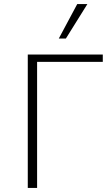

<svg xmlns="http://www.w3.org/2000/svg" viewBox="-20 -927 553 947"><path d="M117 0V-658H163V0ZM138 -622V-658H487V-622ZM270 -737 361 -907H411L305 -737Z"/></svg>

Font: Ysabeau Office ExtraLight
Style: Regular
Weight: 250
Designer: Christian Thalmann (Catharsis Fonts)
Version: Version 2.001;gftools[0.9.30]; featfreeze: tnum,lnum,ss02